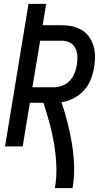

<svg xmlns="http://www.w3.org/2000/svg" viewBox="-20 -755 540 990"><path d="M263 215Q273 157 270.5 100Q268 43 259 -12Q250 -67 235.5 -120Q221 -173 204 -225H134L97 0H6L127 -735H218L200 -625H298Q327 -625 353.5 -619Q380 -613 402.5 -599.5Q425 -586 440 -564Q455 -542 462.5 -516.5Q470 -491 470 -463Q470 -435 465 -407Q460 -376 448 -345Q436 -314 413 -289Q390 -264 359.5 -248Q329 -232 297 -228Q315 -175 328.5 -121.5Q342 -68 351 -13Q360 42 362 99.5Q364 157 354 215ZM147 -305H256Q278 -305 300.5 -313Q323 -321 339 -338Q355 -355 364 -376.5Q373 -398 376 -420Q380 -442 379 -464.5Q378 -487 369 -506Q360 -525 340.5 -535Q321 -545 299 -545H187Z"/></svg>

Font: Iosevka Curly Medium
Style: Italic
Weight: 500
Italic angle: -9°
Monospace: yes
Designer: Belleve Invis
Foundry: Belleve Invis
Version: Version 22.1.2; ttfautohint (v1.8.4)